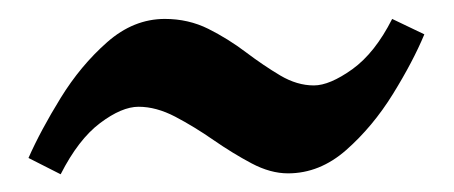

<svg xmlns="http://www.w3.org/2000/svg" viewBox="-20 -390 489 207"><path d="M437.5 -353Q425.3 -323.7 403.6 -288.6Q381.8 -253.4 353.3 -228.3Q324.7 -203.1 290.5 -203.1Q271.5 -203.1 251.2 -213.9Q231 -224.6 210.2 -239Q189.5 -253.4 168.9 -264.2Q148.4 -274.9 129.4 -274.9Q111.3 -274.9 87.9 -257.3Q64.5 -239.7 45.4 -202.1L10.7 -219.7Q23.9 -249.5 45.4 -284.4Q66.9 -319.3 95.5 -344.5Q124 -369.6 157.7 -369.6Q183.1 -369.6 204.6 -358.9Q226.1 -348.1 245.1 -333.7Q264.2 -319.3 282.2 -308.6Q300.3 -297.9 318.4 -297.9Q335.4 -297.9 359.9 -315.4Q384.3 -333 402.8 -369.6Z"/></svg>

Font: Dai Banna SIL
Style: Bold
Weight: 700
Designer: Victor Gaultney
Foundry: SIL International
Version: Version 4.000